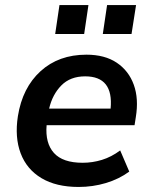

<svg xmlns="http://www.w3.org/2000/svg" viewBox="-20 -732 602 762"><path d="M292 10Q203 10 144.5 -25Q86 -60 62 -123.5Q38 -187 51 -271Q69 -384 141 -449.5Q213 -515 323 -515Q396 -515 443.5 -483Q491 -451 511 -395.5Q531 -340 519 -267L514 -235H165Q159 -164 194 -125Q229 -86 308 -86Q347 -86 384.5 -97.5Q422 -109 457 -135L493 -51Q452 -21 400 -5.5Q348 10 292 10ZM318 -429Q259 -429 223.5 -393Q188 -357 175 -301H419Q431 -429 318 -429ZM388 -597 405 -712H520L502 -597ZM199 -597 216 -712H331L314 -597Z"/></svg>

Font: Mulish
Style: Bold Italic
Weight: 700
Italic angle: -9°
Designer: Vernon Adams
Foundry: Vernon Adams
Version: Version 3.603; ttfautohint (v1.8.3)